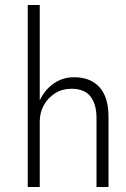

<svg xmlns="http://www.w3.org/2000/svg" viewBox="-20 -774 504 768"><path d="M139 -754H91V-26H139ZM366 -302V-26H414V-308Q414 -358 398.5 -393Q383 -428 352 -446.5Q321 -465 276 -465Q232 -465 197 -441.5Q162 -418 142 -378.5Q122 -339 122 -287H139Q139 -324 155.5 -353.5Q172 -383 200.5 -401Q229 -419 265 -419Q318 -419 342 -388Q366 -357 366 -302Z"/></svg>

Font: SpinnyJost
Style: Regular
Weight: 300
Version: Version 3.710